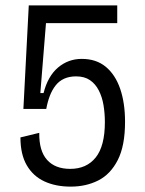

<svg xmlns="http://www.w3.org/2000/svg" viewBox="-20 -680 539 714"><path d="M243 14Q187 14 145 -5.5Q103 -25 79.5 -65.5Q56 -106 56 -169L126 -186Q125 -119 155 -85.5Q185 -52 241 -52Q302 -52 336 -94.5Q370 -137 370 -226Q370 -258 365 -288.5Q360 -319 347.5 -343.5Q335 -368 314.5 -382Q294 -396 263 -396Q238 -396 219 -387.5Q200 -379 187 -362.5Q174 -346 165.5 -324Q157 -302 152 -275H67L87 -660H416V-594H151L130 -334H142Q158 -397 196 -429Q234 -461 284 -461Q338 -461 373.5 -431.5Q409 -402 427 -349.5Q445 -297 445 -227Q445 -138 418 -85Q391 -32 345.5 -9Q300 14 243 14Z"/></svg>

Font: Bricolage Grotesque SemiCondensed Light
Style: Regular
Weight: 300
Width: 4
Designer: Mathieu Triay
Foundry: Atelier Triay
Version: Version 1.000;gftools[0.9.30]